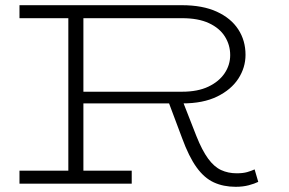

<svg xmlns="http://www.w3.org/2000/svg" viewBox="-20 -706 1111 739"><path d="M285 -308V-353H681Q741 -353 782 -372.5Q823 -392 844.5 -424Q866 -456 866 -494Q866 -533 845.5 -565.5Q825 -598 784 -617Q743 -636 681 -636H55V-686H680Q760 -686 814.5 -661Q869 -636 897 -593Q925 -550 925 -495Q925 -446 897.5 -403.5Q870 -361 816 -334.5Q762 -308 682 -308ZM55 1V-49H487V1ZM243 -28V-658H301V-28ZM887 13Q840 13 803 -4Q766 -21 736.5 -62Q707 -103 681 -174L627 -318L680 -325L736 -182Q758 -127 781 -95.5Q804 -64 831 -51.5Q858 -39 891 -39Q915 -39 931 -43.5Q947 -48 960 -54L974 -6Q960 1 937.5 7Q915 13 887 13Z"/></svg>

Font: BioRhyme SemiExpanded Light
Style: Regular
Weight: 300
Width: 6
Designer: Aoife Mooney
Foundry: Aoife Mooney Type
Version: Version 1.600;gftools[0.9.33]